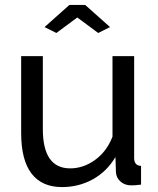

<svg xmlns="http://www.w3.org/2000/svg" viewBox="-20 -750 641 780"><path d="M161 -640 262 -730H326L427 -640L379 -616L294 -679L209 -616ZM232 10Q150 10 108 -45Q66 -100 66 -209V-522H154V-226Q154 -66 265 -66Q319 -66 366.5 -100.5Q414 -135 437 -195V-522H525V-108Q525 -77 553 -76V0Q538 2 529.5 2.5Q521 3 513 3Q487 3 469.5 -12.5Q452 -28 451 -51L449 -112Q414 -53 357 -21.5Q300 10 232 10Z"/></svg>

Font: Raleway Medium Alt1
Style: Regular
Weight: 500
Designer: Matt McInerney, Pablo Impallari, Rodrigo Fuenzalida
Foundry: Matt McInerney, Pablo Impallari, Rodrigo Fuenzalida
Version: Version 3.000g; ttfautohint (v1.5) -l 8 -r 28 -G 28 -x 14 -D